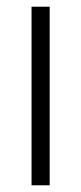

<svg xmlns="http://www.w3.org/2000/svg" viewBox="-20 -552 242 572"><path d="M128 0H74V-532H128Z"/></svg>

Font: Noto Sans Lao Looped Condensed Light
Style: Regular
Weight: 300
Width: 3
Designer: Mark Frömberg, Ben Mitchell
Foundry: The Fontpad Ltd
Version: Version 1.002; ttfautohint (v1.8.4.7-5d5b)